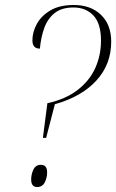

<svg xmlns="http://www.w3.org/2000/svg" viewBox="-20 -744 466 770"><path d="M170 -330Q243 -346 291 -383Q339 -420 362 -471Q385 -522 385 -581Q385 -650 354.5 -682Q324 -714 275 -714Q227 -714 199 -691.5Q171 -669 157.5 -631.5Q144 -594 140 -549Q110 -549 110 -582Q110 -616 128 -648.5Q146 -681 182.5 -702.5Q219 -724 276 -724Q344 -724 385 -684.5Q426 -645 426 -577Q426 -486 366.5 -421Q307 -356 200 -326L165 -191H152ZM129 6Q105 6 105 -24Q105 -45 114 -64Q123 -83 144 -83Q169 -83 169 -53Q169 -31 159.5 -12.5Q150 6 129 6Z"/></svg>

Font: Noto Serif Display SemiCondensed ExtraLight
Style: Italic
Weight: 200
Width: 4
Italic angle: -12°
Designer: Monotype Design Team
Foundry: Monotype Imaging Inc.
Version: Version 2.009